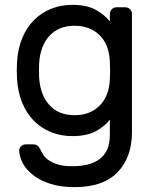

<svg xmlns="http://www.w3.org/2000/svg" viewBox="-20 -550 638 790"><path d="M50 -293Q53 -348 71 -392Q89 -436 119 -466.5Q149 -497 189.5 -513.5Q230 -530 277 -530Q339 -530 376 -508.5Q413 -487 432 -462V-493Q432 -504 440 -512Q448 -520 459 -520H496Q507 -520 515 -512Q523 -504 523 -493V-7Q523 97 464 158.5Q405 220 287 220Q227 220 184.5 205.5Q142 191 114.5 169Q87 147 73.5 121Q60 95 59 71Q58 60 66.5 52Q75 44 86 44H116Q127 44 134.5 49.5Q142 55 149 71Q152 77 158.5 87.5Q165 98 179.5 108.5Q194 119 217.5 126.5Q241 134 277 134Q310 134 338.5 127.5Q367 121 388 106Q409 91 420.5 66Q432 41 432 5V-58Q412 -31 375 -10.5Q338 10 277 10Q230 10 189.5 -6.5Q149 -23 119 -53.5Q89 -84 71 -128Q53 -172 50 -227Q49 -242 49 -260Q49 -278 50 -293ZM432 -296Q429 -367 389.5 -405.5Q350 -444 287 -444Q221 -444 183 -402Q145 -360 141 -288Q140 -260 141 -232Q145 -160 183 -118Q221 -76 287 -76Q350 -76 389.5 -115Q429 -154 432 -224Q433 -239 433 -260Q433 -281 432 -296Z"/></svg>

Font: Rubik
Style: Regular
Weight: 400
Designer: Hubert & Fischer
Foundry: Hubert & Fischer
Version: Version 1.002; ttfautohint (v1.6)